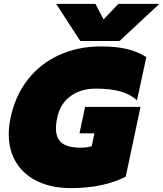

<svg xmlns="http://www.w3.org/2000/svg" viewBox="-20 -953 840 988"><path d="M269 -933H471L513 -853L589 -933H800L595 -742H393ZM25 -262Q25 -305 35 -349Q59 -462 123.5 -544Q188 -626 284.5 -670Q381 -714 499 -714Q577 -714 632.5 -701Q688 -688 733 -659L685 -437Q649 -469 597.5 -483Q546 -497 474 -497Q396 -497 343 -458.5Q290 -420 275 -349Q268 -320 268 -291Q268 -242 298 -217.5Q328 -193 399 -193Q428 -193 452 -201L466 -267H389L418 -403H703L627 -44Q512 15 344 15Q250 15 177.5 -18Q105 -51 65 -114Q25 -177 25 -262Z"/></svg>

Font: Prompt Black
Style: Italic
Weight: 900
Italic angle: -12°
Designer: Katatrad Team
Foundry: CadsonDemak
Version: Version 1.001